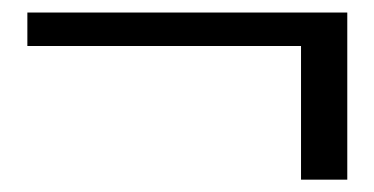

<svg xmlns="http://www.w3.org/2000/svg" viewBox="-20 -421 600 308"><path d="M462.9 -132.8V-347.2H23.9V-400.9H537.1V-132.8Z"/></svg>

Font: Linux Biolinum O
Style: Bold
Weight: 700
Designer: Philipp H. Poll
Foundry: Philipp H. Poll
Version: Version 1.3.2